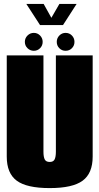

<svg xmlns="http://www.w3.org/2000/svg" viewBox="-20 -958 508 981"><path d="M234 3Q351 3 402.2 -34.8Q453.5 -72.5 453.5 -158V-675H265.5V-183Q265.5 -156.5 259 -143.5Q252.5 -130.5 234 -130.5Q215 -130.5 208.5 -143.5Q202 -156.5 202 -183V-675H14.5V-158Q14.5 -72.5 65.5 -34.8Q116.5 3 234 3ZM153 -698.5Q171.5 -698.5 184.8 -711.8Q198 -725 198 -744Q198 -763 184.8 -776.5Q171.5 -790 153 -790Q134 -790 120.5 -776.5Q107 -763 107 -744Q107 -725 120.5 -711.8Q134 -698.5 153 -698.5ZM315 -698.5Q334.5 -698.5 347.5 -711.8Q360.5 -725 360.5 -744Q360.5 -763 347.5 -776.5Q334.5 -790 315 -790Q296.5 -790 283.2 -776.5Q270 -763 270 -744Q270 -725 283 -711.8Q296 -698.5 315 -698.5ZM184.5 -830H302L371.5 -938H283.5L242.5 -867L203 -938H114.5Z"/></svg>

Font: Anybody ExtraCondensed Black
Style: Regular
Weight: 900
Width: 2
Version: Version 1.113;gftools[0.9.25]